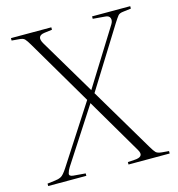

<svg xmlns="http://www.w3.org/2000/svg" viewBox="-108 -825 854 919"><g transform="rotate(-15 319.0 -365.0)"><path d="M18 0V-12L58 -17Q75 -19 87 -25.5Q99 -32 118 -61L305 -350L114 -675Q101 -697 93 -705.5Q85 -714 64 -715L29 -718V-730H229V-718L190 -713Q148 -707 172 -666L336 -390L510 -669Q520 -685 515.5 -698.5Q511 -712 491 -713L431 -718V-730H620V-718L580 -713Q562 -711 555 -702.5Q548 -694 532 -669L347 -372L535 -55Q548 -33 556 -25Q564 -17 585 -15L620 -12V0H416V-12L447 -14Q501 -16 478 -55L316 -331L141 -61Q132 -47 128.5 -33Q125 -19 147 -17L207 -12V0Z"/></g></svg>

Font: Display Extralight
Style: Regular
Weight: 200
Designer: Latin by Veronika Burian and Jose Scaglione. Greek by Irene Vlachou. Cyrillic by Vera Evstafieva.
Foundry: TypeTogether
Version: Version 3.002